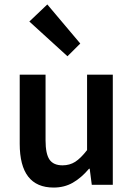

<svg xmlns="http://www.w3.org/2000/svg" viewBox="-20 -824 596 856"><path d="M67.9 -183.1V-491.2H183.1V-198.2Q183.1 -138.2 200.7 -112.5Q218.3 -86.9 258.8 -86.9Q290.5 -86.9 315.2 -102.5Q339.8 -118.2 368.2 -154.8V-491.2H482.9V0H389.2L379.9 -71.8H377Q342.3 -30.8 304.4 -9.3Q266.6 12.2 219.2 12.2Q67.9 12.2 67.9 -183.1ZM110.8 -728 190.9 -804.2 337.9 -629.9 280.8 -573.2Z"/></svg>

Font: Source Sans Pro Semibold
Style: Regular
Weight: 600
Designer: Paul D. Hunt
Foundry: Adobe Systems Incorporated
Version: Version 2.020;PS 2.0;hotconv 1.0.86;makeotf.lib2.5.63406